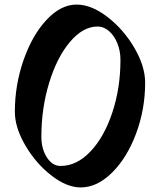

<svg xmlns="http://www.w3.org/2000/svg" viewBox="-20 -820 700 840"><path d="M315 -800Q380 -800 450.5 -745.5Q521 -691 568 -610.5Q615 -530 615 -458Q615 -342 575.5 -236Q536 -130 470.5 -65Q405 0 333 0Q272 0 204.5 -52.5Q137 -105 91 -183.5Q45 -262 45 -331Q45 -448 83 -557Q121 -666 183.5 -733Q246 -800 315 -800ZM507 -558Q507 -597 493.5 -630.5Q480 -664 457 -684Q434 -704 407 -704Q343 -704 286 -636.5Q229 -569 195 -457.5Q161 -346 161 -222Q161 -169 185 -131.5Q209 -94 245 -94Q316 -94 376 -157.5Q436 -221 471.5 -328Q507 -435 507 -558Z"/></svg>

Font: Amita
Style: Bold
Weight: 700
Designer: Eduardo Rodriguez Tunni, Modular Infotech, Brian J. Bonislawsky
Foundry: Eduardo Rodriguez Tunni, Modular Infotech, Brian J. Bonislawsky
Version: Version 1.003